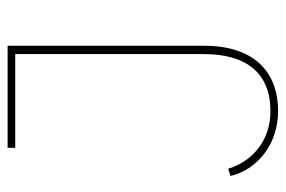

<svg xmlns="http://www.w3.org/2000/svg" viewBox="-143 -595 750 504"><g transform="rotate(-90 232.0 -343.0)"><path d="M96 -698V-678H342V-183C342 -71 292 -8 192 -8C115 -8 60 -56 41 -119L22 -113C40 -39 109 12 192 12C299 12 364 -55 364 -183V-698Z"/></g></svg>

Font: IBM Plex Thai Thin
Style: Regular
Weight: 100
Designer: Mike Abbink, Paul van der Laan, Pieter van Rosmalen, Ben Mitchell, Mark Frömberg
Foundry: Bold Monday
Version: Version 1.0